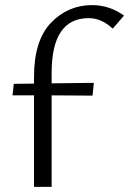

<svg xmlns="http://www.w3.org/2000/svg" viewBox="-20 -731 505 751"><path d="M327 -660Q182 -660 182 -446V-405L347 -407L342 -357L182 -358V0H113V-358H29L34 -403L113 -404V-429Q113 -573 179.5 -642Q246 -711 340 -711Q408 -711 465 -670L421 -619Q377 -660 327 -660Z"/></svg>

Font: EauTestInfant
Style: Regular
Weight: 400
Designer: Christian Thalmann (Catharsis Fonts)
Version: Version 0.001;PS 000.001;hotconv 1.0.88;makeotf.lib2.5.64775